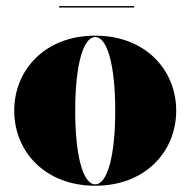

<svg xmlns="http://www.w3.org/2000/svg" viewBox="-20 -584 608 614"><path d="M169 -564.5V-560H409V-564.5ZM25.5 -230C25.5 -100 123.5 10 284.5 10C445.5 10 543.5 -100 543.5 -230C543.5 -360 445.5 -470 284.5 -470C123.5 -470 25.5 -360 25.5 -230ZM220.5 -230C220.5 -374 245.5 -465.5 284.5 -465.5C323.5 -465.5 348.5 -374 348.5 -230C348.5 -86 323.5 5.5 284.5 5.5C245.5 5.5 220.5 -86 220.5 -230Z"/></svg>

Font: Bodoni* 36pt Fatface
Style: Regular
Weight: 900
Version: Version 2.3